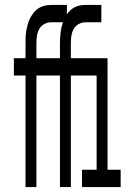

<svg xmlns="http://www.w3.org/2000/svg" viewBox="-20 -755 540 775"><path d="M83 0V-450H36V-520H83V-580Q83 -593 83.5 -606.5Q84 -620 86.5 -633Q89 -646 92.5 -658.5Q96 -671 102 -682.5Q108 -694 116.5 -704.5Q125 -715 136 -722Q147 -729 160 -732Q173 -735 186 -735H250V-697Q257 -707 264.5 -714Q272 -721 282 -726Q292 -731 303 -733Q314 -735 325 -735H389V-665H325Q310 -665 297 -657.5Q284 -650 277 -637Q270 -624 268 -609.5Q266 -595 266 -580V-520H414V-70H467V0H311V-70H370V-450H266V0H222V-450H127V0ZM222 -520V-580Q222 -602 224.5 -623.5Q227 -645 234 -665H186Q171 -665 158 -657.5Q145 -650 138 -637Q131 -624 129 -609.5Q127 -595 127 -580V-520Z"/></svg>

Font: Iosevka Term SS14
Style: Regular
Weight: 400
Monospace: yes
Designer: Belleve Invis
Foundry: Belleve Invis
Version: Version 24.1.1; ttfautohint (v1.8.4)